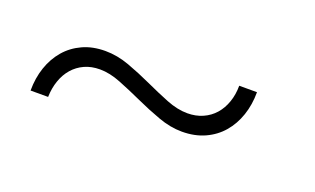

<svg xmlns="http://www.w3.org/2000/svg" viewBox="-35 -494 650 396"><g transform="rotate(20 290.0 -296.0)"><path d="M359.5 -283.5Q378 -283.5 393.2 -290.2Q408.5 -297 419 -309Q429.5 -321 435.2 -337.5Q441 -354 441 -373.5H480Q480 -346 472 -322.5Q464 -299 449 -281.5Q434 -264 412 -254Q390 -244 362 -244Q336.5 -244 309.8 -253.8Q283 -263.5 256.8 -275.5Q230.5 -287.5 206 -297.2Q181.5 -307 160 -307Q141 -307 126.2 -300.2Q111.5 -293.5 101 -281.5Q90.5 -269.5 84.8 -253Q79 -236.5 78.5 -217H40Q40 -244.5 48 -268Q56 -291.5 71 -309Q86 -326.5 107.8 -336.5Q129.5 -346.5 157.5 -346.5Q183.5 -346.5 210.2 -336.8Q237 -327 263 -315Q289 -303 313.5 -293.2Q338 -283.5 359.5 -283.5Z"/></g></svg>

Font: Lato TR Light
Style: Italic
Weight: 300
Italic angle: -12°
Designer: Lukasz Dziedzic
Foundry: Lukasz Dziedzic
Version: Version 1.104 2013